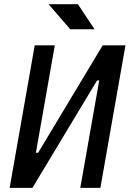

<svg xmlns="http://www.w3.org/2000/svg" viewBox="-20 -914 630 934"><path d="M83 0 115.7 -170.9H165.5L479.5 -693.4H513.7L481.4 -522.5H452.1L137.7 0ZM26.9 0 148.9 -693.4H246.6L124.5 0ZM370.6 0 492.7 -693.4H590.3L468.3 0ZM321.8 -771.5 216.3 -893.6H358.9L439.9 -771.5Z"/></svg>

Font: Cascadia Mono NF
Style: Italic
Weight: 400
Italic angle: -10°
Monospace: yes
Designer: Aaron Bell
Foundry: Saja Typeworks
Version: Version 2404.023